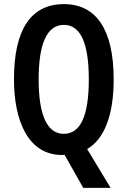

<svg xmlns="http://www.w3.org/2000/svg" viewBox="-20 -810 620 934"><path d="M533 -424C533 -666 448 -790 291 -790C131 -790 48 -667 48 -425C48 -218 119 -56 282 -56C286 -56 291 -57 294 -57L385 104H518L404 -85C487 -133 533 -249 533 -424ZM168 -424C168 -599 209 -689 291 -689C371 -689 412 -602 412 -424C412 -245 371 -159 290 -159C210 -159 168 -249 168 -424Z"/></svg>

Font: Noto Sans Malayalam UI ExtraCondensed SemiBold
Style: Regular
Weight: 600
Width: 2
Designer: Jelle Bosma - Monotype Design Team
Foundry: Monotype Imaging Inc.
Version: Version 2.104